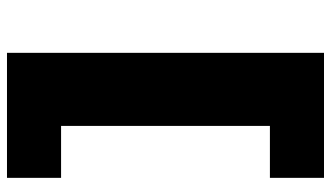

<svg xmlns="http://www.w3.org/2000/svg" viewBox="-214 -530 925 536"><g transform="rotate(90 248.0 -262.5)"><path d="M128 180V-705H477V-554H332V29H477V180Z"/></g></svg>

Font: Nunito Sans 7pt Expanded Black
Style: Regular
Weight: 900
Width: 7
Designer: Vernon Adams
Foundry: Vernon Adams
Version: Version 3.101;gftools[0.9.27]